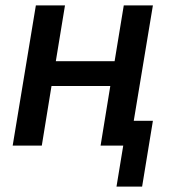

<svg xmlns="http://www.w3.org/2000/svg" viewBox="-20 -540 640 712"><path d="M412 152 437 0H353L389 -221H171L135 0H27L113 -520H221L187 -313H405L439 -520H547L476 -92H547L507 152Z"/></svg>

Font: Iosevka Semibold Extended
Style: Italic
Weight: 600
Width: 7
Italic angle: -9°
Monospace: yes
Designer: Belleve Invis
Foundry: Belleve Invis
Version: Version 32.5.0; ttfautohint (v1.8.4)